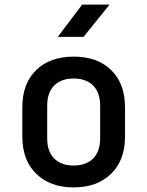

<svg xmlns="http://www.w3.org/2000/svg" viewBox="-20 -805 640 834"><path d="M300 9Q198 9 137.5 -50Q77 -109 77 -211V-339Q77 -442 137 -500.5Q197 -559 300 -559Q403 -559 463 -500.5Q523 -442 523 -339V-211Q523 -109 462.5 -50Q402 9 300 9ZM300 -86Q354 -86 384.5 -116.5Q415 -147 415 -204V-346Q415 -403 384.5 -433.5Q354 -464 300 -464Q246 -464 215.5 -433.5Q185 -403 185 -346V-204Q185 -147 215.5 -116.5Q246 -86 300 -86ZM231 -645 337 -785H456L343 -645Z"/></svg>

Font: JetBrains Mono NL SemiBold
Style: Regular
Weight: 600
Designer: Philipp Nurullin, Konstantin Bulenkov
Foundry: JetBrains
Version: Version 2.304; ttfautohint (v1.8.4.7-5d5b)